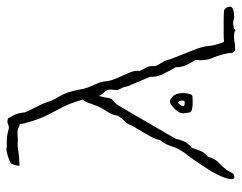

<svg xmlns="http://www.w3.org/2000/svg" viewBox="-96 -638 738 585"><g transform="rotate(-90 272.5 -345.0)"><path d="M415 3Q410 3 406.5 -2Q403 -7 404 -14Q400 -40 389.5 -65Q379 -90 383 -118Q374 -131 367 -146.5Q360 -162 361 -178Q352 -192 340.5 -215.5Q329 -239 332 -255L302 -326Q301 -337 295 -346.5Q289 -356 292 -367Q295 -385 286.5 -393.5Q278 -402 273 -412Q269 -397 267 -384Q266 -374 257.5 -367.5Q249 -361 244 -352Q218 -309 193 -265Q168 -221 142 -177Q140 -164 134 -151.5Q128 -139 115 -129Q111 -116 105.5 -102.5Q100 -89 88 -80Q83 -58 65 -42Q47 -26 36 -2Q29 0 24.5 0.5Q20 1 20 -10Q20 -17 23.5 -27.5Q27 -38 37 -58Q44 -71 55.5 -88.5Q67 -106 79.5 -124Q92 -142 101 -153Q106 -161 111.5 -170.5Q117 -180 118 -186Q122 -198 126.5 -207.5Q131 -217 139 -226Q140 -237 149.5 -254.5Q159 -272 169.5 -289Q180 -306 184 -315Q190 -329 198 -336Q206 -343 213 -355Q216 -374 226.5 -388.5Q237 -403 244 -422Q248 -431 251.5 -442.5Q255 -454 262 -461Q252 -498 239 -522.5Q226 -547 213.5 -572Q201 -597 191 -635Q188 -644 188 -653Q181 -654 174.5 -658Q168 -662 139 -659Q123 -661 107 -658Q91 -655 61 -654Q60 -659 63 -669Q66 -679 68 -680Q70 -683 81 -686.5Q92 -690 95 -691Q108 -695 113 -693.5Q118 -692 130 -693Q137 -693 147.5 -692Q158 -691 165 -689Q178 -684 185.5 -688.5Q193 -693 205 -689Q206 -688 213.5 -673.5Q221 -659 223 -639Q224 -635 230.5 -621Q237 -607 244 -594Q251 -581 252 -576Q258 -556 265 -544.5Q272 -533 280 -516Q288 -499 295 -459Q299 -443 308 -424.5Q317 -406 318 -390Q319 -376 327.5 -357Q336 -338 344 -319.5Q352 -301 349 -289Q354 -277 359.5 -268.5Q365 -260 364 -246Q363 -239 372 -225Q381 -211 383 -201Q388 -186 397 -164Q406 -142 414.5 -120Q423 -98 425 -82Q426 -66 431.5 -48.5Q437 -31 439 -31Q445 -32 465 -32Q485 -32 504.5 -32Q524 -32 530 -31Q535 -32 540 -26Q545 -20 545 -15Q546 -7 538.5 -4Q531 -1 523 -0.5Q515 0 512 0Q505 -2 499 -3Q493 -4 486 -2Q479 -2 477 1Q474 5 472 3.5Q470 2 468 1Q459 -1 450.5 -0.5Q442 0 433 2ZM271 -127Q267 -127 256 -126.5Q245 -126 235 -128Q225 -130 223 -135Q222 -143 220.5 -153Q219 -163 227 -173Q231 -180 243 -189.5Q255 -199 262 -194Q282 -185 282 -154Q282 -147 279.5 -137Q277 -127 271 -127ZM256 -151Q258 -151 258.5 -154Q259 -157 259 -159Q259 -167 255 -170Q253 -172 249.5 -168.5Q246 -165 245 -163Q243 -161 243 -158.5Q243 -156 243 -153Q244 -151 249.5 -151Q255 -151 256 -151Z"/></g></svg>

Font: Sankofa Display
Style: Regular
Weight: 400
Designer: Batsirai Madzonga
Foundry: Batsirai Madzonga
Version: Version 1.000; ttfautohint (v1.8.4.7-5d5b)